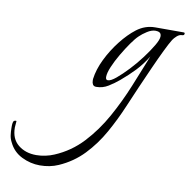

<svg xmlns="http://www.w3.org/2000/svg" viewBox="-355 -345 761 767"><g transform="rotate(10 26.0 38.5)"><path d="M-145 350Q-183 350 -218.5 332.5Q-254 315 -271 279Q-278 266 -280 251.5Q-282 237 -282 223V213Q-282 205 -280 198Q-278 191 -269 191Q-267 191 -267 193Q-267 199 -268 205Q-269 211 -269 218Q-269 264 -239.5 288Q-210 312 -166 312Q-148 312 -129 308Q-110 304 -94 297Q-30 270 17.5 219Q65 168 100.5 104Q136 40 163.5 -27.5Q191 -95 215 -155Q194 -121 169 -94.5Q144 -68 113 -42Q94 -26 71.5 -12Q49 2 23 2Q13 2 9 -4.5Q5 -11 5 -20V-27Q10 -66 30.5 -108Q51 -150 80 -187Q109 -224 139 -247Q173 -273 214 -273H329Q334 -273 334 -269Q334 -261 325 -261Q314 -261 304 -252Q294 -243 289 -235Q279 -219 263 -186Q247 -153 228 -110.5Q209 -68 190 -24.5Q171 19 155 57Q131 114 100.5 168.5Q70 223 28.5 266.5Q-13 310 -70 335Q-104 350 -145 350ZM64 -32Q76 -32 97 -49.5Q118 -67 143 -93.5Q168 -120 190 -149.5Q212 -179 226.5 -203.5Q241 -228 241 -241Q241 -252 234.5 -256Q228 -260 218 -260Q202 -260 184 -248.5Q166 -237 155 -226Q143 -215 126.5 -191.5Q110 -168 93.5 -140Q77 -112 66 -86Q55 -60 55 -44Q55 -32 64 -32Z"/></g></svg>

Font: Italianno
Style: Regular
Weight: 400
Designer: Robert E. Leuschke
Foundry: Robert E. Leuschke
Version: Version 1.100; ttfautohint (v1.8.3)